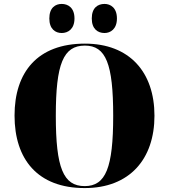

<svg xmlns="http://www.w3.org/2000/svg" viewBox="-20 -947 860 977"><path d="M512 -779C542 -779 575 -799 575 -853C575 -908 542 -927 512 -927C478 -927 447 -908 447 -853C447 -799 478 -779 512 -779ZM294 -779C326 -779 359 -799 359 -853C359 -908 326 -927 294 -927C262 -927 231 -908 231 -853C231 -799 262 -779 294 -779ZM411 10C639 10 766 -137 766 -358C766 -580 639 -725 412 -725C171 -725 54 -580 54 -359C54 -137 171 10 411 10ZM411 0C302 0 264 -93 264 -358C264 -622 302 -715 412 -715C519 -715 556 -622 556 -358C556 -93 518 0 411 0Z"/></svg>

Font: Noto Serif Display Black
Style: Regular
Weight: 900
Designer: Monotype Design Team
Foundry: Monotype Imaging Inc.
Version: Version 2.009